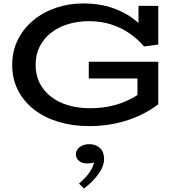

<svg xmlns="http://www.w3.org/2000/svg" viewBox="-20 -720 1034 1116"><path d="M498 13Q401 13 319 -12Q237 -37 177 -84Q117 -131 84 -196.5Q51 -262 51 -343Q51 -423 83.5 -488.5Q116 -554 173 -601.5Q230 -649 305 -674.5Q380 -700 465 -700Q551 -700 621.5 -678Q692 -656 748 -616Q804 -576 843 -521L785 -538V-686H900V-461L817 -450Q781 -493 733 -526Q685 -559 626 -578Q567 -597 497 -597Q433 -597 376.5 -580Q320 -563 277.5 -530Q235 -497 211 -450Q187 -403 187 -343Q187 -284 210.5 -237.5Q234 -191 276.5 -158Q319 -125 376.5 -108Q434 -91 501 -91Q560 -91 611.5 -101Q663 -111 705.5 -129Q748 -147 779 -168V-264H496V-361H900V-114Q854 -78 792 -49Q730 -20 656 -3.5Q582 13 498 13ZM585 203Q585 247 551.5 292.5Q518 338 468 376L439 347Q482 311 503 278Q524 245 526 224Q519 227 508.5 228.5Q498 230 486 230Q457 230 439 215Q421 200 421 177Q421 152 443 135Q465 118 499 118Q537 118 561 140.5Q585 163 585 203Z"/></svg>

Font: BioRhyme SemiExpanded SemiBold
Style: Regular
Weight: 600
Width: 6
Designer: Aoife Mooney
Foundry: Aoife Mooney Type
Version: Version 1.600;gftools[0.9.33]